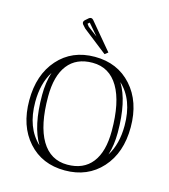

<svg xmlns="http://www.w3.org/2000/svg" viewBox="-99 -703 704 799"><g transform="rotate(15 253.0 -303.5)"><path d="M194.8 -604 187 -597.2 194.8 -586.9 236.8 -555.2ZM187 -621.1Q191.4 -624 195.8 -624Q200.2 -624 205.1 -619.1L301.8 -503.9L288.1 -493.2L183.1 -575.2L169.9 -589.8Q167 -594.2 167 -598.1Q167 -603 171.9 -607.9ZM412.1 -94.2Q445.8 -147.9 445.8 -227.1Q445.8 -338.4 381.8 -397.9Q425.8 -326.7 425.8 -191.9Q425.8 -137.7 412.1 -94.2ZM95.2 -360.8Q61 -306.2 61 -227.1Q61 -115.7 125 -56.2Q81.1 -127.4 81.1 -262.2Q81.1 -315.9 95.2 -360.8ZM399.9 -191.9Q399.9 -315.4 361.3 -380.6Q322.8 -445.8 250 -445.8Q180.2 -445.8 143.6 -398.7Q106.9 -351.6 106.9 -262.2Q106.9 -138.7 145.5 -73.7Q184.1 -8.8 256.8 -8.8Q326.7 -8.8 363.3 -55.7Q399.9 -102.5 399.9 -191.9ZM472.2 -227.1Q472.2 -117.2 411.6 -50Q351.1 17.1 252.9 17.1Q154.8 17.1 95 -49.8Q35.2 -116.7 35.2 -227.1Q35.2 -337.4 95 -404.8Q154.8 -472.2 252.9 -472.2Q351.1 -472.2 411.6 -404.8Q472.2 -337.4 472.2 -227.1Z"/></g></svg>

Font: FoglihtenNo01
Style: Regular
Weight: 500
Version: Version 0.61